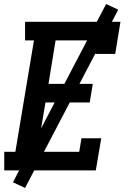

<svg xmlns="http://www.w3.org/2000/svg" viewBox="-20 -843 640 950"><path d="M1 0V-92H56L148 -643H104V-735H576L550 -576H452L463 -643H255L220 -428H439L424 -336H205L164 -92H372L383 -159H481L454 0ZM104 87 44 59 505 -823 565 -795Z"/></svg>

Font: Iosevka Slab Semibold Extended
Style: Italic
Weight: 600
Width: 7
Italic angle: -9°
Monospace: yes
Designer: Belleve Invis
Foundry: Belleve Invis
Version: Version 11.1.0; ttfautohint (v1.8.3)